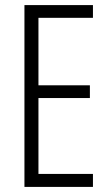

<svg xmlns="http://www.w3.org/2000/svg" viewBox="-20 -734 432 754"><path d="M345 0V-51H131V-349H333V-399H131V-664H345V-714H76V0Z"/></svg>

Font: Noto Sans Myanmar UI ExtraCondensed Light
Style: Regular
Weight: 300
Width: 2
Designer: Monotype Design Team
Foundry: Monotype Imaging Inc.
Version: Version 2.103